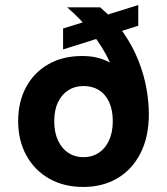

<svg xmlns="http://www.w3.org/2000/svg" viewBox="-20 -729 662 761"><path d="M310 12Q233 12 175 -21Q117 -54 84.5 -113Q52 -172 52 -249Q52 -325 83 -383Q114 -441 171 -474Q228 -507 305 -507Q339 -507 365.5 -500.5Q392 -494 416 -481Q402 -512 383.5 -541.5Q365 -571 343 -599Q321 -627 296.5 -652.5Q272 -678 246 -700H377Q433 -652 470 -598Q507 -544 529 -488Q551 -432 560.5 -378Q570 -324 570 -277Q570 -187 537 -122Q504 -57 445.5 -22.5Q387 12 310 12ZM311 -106Q345 -106 371 -123Q397 -140 412 -172Q427 -204 427 -249Q427 -293 412.5 -324.5Q398 -356 372 -372Q346 -388 311 -388Q277 -388 251 -371.5Q225 -355 210 -324Q195 -293 195 -249Q195 -204 210 -172Q225 -140 251 -123Q277 -106 311 -106ZM230 -533V-616L528 -709V-627Z"/></svg>

Font: DM Sans 10pt ExtraBold
Style: Regular
Weight: 800
Version: Version 4.004;gftools[0.9.30]